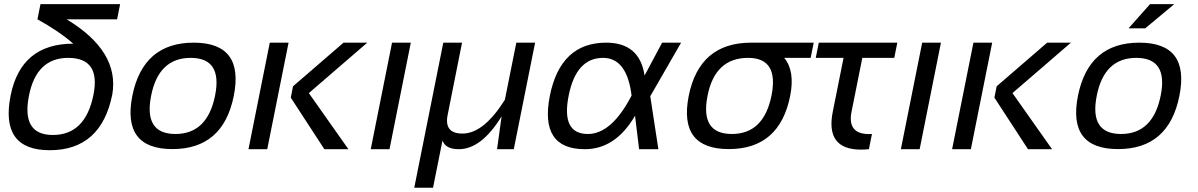

<svg xmlns="http://www.w3.org/2000/svg" viewBox="-20 -718 5763 924"><path d="M219.2 4.9Q-21.5 4.9 31.2 -258.8Q81.1 -507.8 332.5 -507.8Q264.2 -567.9 160.2 -625L174.8 -698.2H558.1L543.5 -625H300.8Q555.7 -471.2 520.5 -263.7Q466.8 4.9 219.2 4.9ZM429.7 -261.7Q465.3 -439.5 308.1 -439.5Q155.8 -439.5 119.6 -258.8Q81.5 -68.4 234.4 -68.4Q391.1 -68.4 429.7 -261.7Z M824.2 -73.2Q978 -73.2 1015.1 -258.3Q1051.3 -439.5 897.5 -439.5Q743.7 -439.5 707.5 -258.3Q670.4 -73.2 824.2 -73.2ZM616.7 -256.3Q668 -512.7 912.1 -512.7Q1156.2 -512.7 1105 -256.3Q1053.7 -0.5 809.6 -0.5Q566.4 -0.5 616.7 -256.3Z M1747.6 -512.7 1466.3 -270 1656.7 0H1541L1379.4 -248L1390.1 -302.7L1633.3 -512.7ZM1368.7 -512.7 1266.1 0H1175.8L1278.3 -512.7Z M1957 -512.7 1854.5 0H1764.2L1866.7 -512.7Z M2109.4 -41.5 2064 185.5H1973.6L2113.3 -512.7H2203.6L2134.3 -165Q2116.2 -75.2 2205.6 -75.2Q2307.6 -75.2 2409.7 -237.8L2464.8 -512.7H2555.2L2452.6 0H2372.1L2394 -158.2Q2296.9 0 2188 0Q2124.5 0 2109.4 -41.5Z M2626 -256.3Q2677.2 -512.7 2897 -512.7Q3058.6 -512.7 3082 -354.5L3166.5 -512.7H3257.8L3109.4 -254.9L3148.4 0H3055.7L3036.1 -161.1Q2942.4 0 2794.4 0Q2575.7 0 2626 -256.3ZM2809.1 -73.2Q2923.8 -73.2 3019.5 -258.3Q2997.1 -439.5 2882.3 -439.5Q2752.9 -439.5 2716.8 -258.3Q2679.7 -73.2 2809.1 -73.2Z M3502 -73.2Q3655.8 -73.2 3692.9 -258.3Q3729 -439.5 3580.1 -439.5Q3421.4 -439.5 3385.3 -258.3Q3348.1 -73.2 3502 -73.2ZM3294.4 -256.3Q3345.7 -512.7 3594.7 -512.7H3896L3881.3 -439.5H3753.9Q3806.6 -376.5 3782.7 -256.3Q3731.4 -0.5 3487.3 -0.5Q3244.1 -0.5 3294.4 -256.3Z M3920.4 -512.7H4298.3L4283.7 -439.5H4129.9L4078.1 -180.7Q4056.6 -72.8 4162.1 -72.8Q4168.9 -72.8 4176.3 -73.2L4161.6 0Q4141.1 2 4123.5 2Q3951.2 2 3987.8 -180.7L4039.6 -439.5H3905.8Z M4508.3 -512.7 4405.8 0H4315.4L4418 -512.7Z M5133.8 -512.7 4852.5 -270 5043 0H4927.2L4765.6 -248L4776.4 -302.7L5019.5 -512.7ZM4754.9 -512.7 4652.3 0H4562L4664.6 -512.7Z M5375 -73.2Q5528.8 -73.2 5565.9 -258.3Q5602.1 -439.5 5448.2 -439.5Q5294.4 -439.5 5258.3 -258.3Q5221.2 -73.2 5375 -73.2ZM5167.5 -256.3Q5218.8 -512.7 5462.9 -512.7Q5707 -512.7 5655.8 -256.3Q5604.5 -0.5 5360.4 -0.5Q5117.2 -0.5 5167.5 -256.3ZM5514.6 -698.2H5631.3L5491.2 -581.5H5411.1Z"/></svg>

Font: Sansation
Style: Italic
Weight: 400
Designer: Bernd Montag
Version: Version 1.301